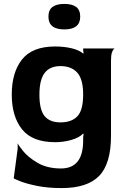

<svg xmlns="http://www.w3.org/2000/svg" viewBox="-20 -715 656 979"><path d="M566 -468Q566 -470 560.5 -465Q555 -460 550.5 -446.5Q546 -433 546 -406V-23Q546 120 485.5 182Q425 244 295 244Q224 244 169.5 233Q115 222 82.5 209Q50 196 50 194L70 44V15Q70 20 96.5 53.5Q123 87 172 115.5Q221 144 291 144Q404 144 404 2V-14L406 -32L404 -34Q384 -13 344 -1.5Q304 10 261 10Q145 10 92.5 -55.5Q40 -121 40 -233Q40 -346 92.5 -412Q145 -478 261 -478Q306 -478 344.5 -469Q383 -460 404 -442L406 -443L404 -462V-468ZM404 -233Q404 -311 374 -344.5Q344 -378 288 -378Q235 -378 208 -343.5Q181 -309 181 -232Q181 -155 207.5 -123Q234 -91 288 -91Q345 -91 374.5 -122Q404 -153 404 -233ZM389 -630Q389 -664 368.5 -679.5Q348 -695 308 -695Q268 -695 247.5 -679.5Q227 -664 227 -630Q227 -565 308 -565Q389 -565 389 -630Z"/></svg>

Font: Red Rose Bold
Style: Regular
Weight: 700
Designer: jaikishan Patel
Version: Version 1.000